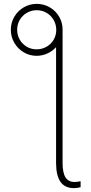

<svg xmlns="http://www.w3.org/2000/svg" viewBox="-20 -759 466 978"><path d="M167 -739.3Q203.1 -739.3 233.4 -721.7Q263.7 -704.1 281.2 -674.1Q298.8 -644 298.8 -608.4V-607.4V-604V70.3Q298.8 121.1 313.7 144.5Q328.6 168 360.4 168Q373 168 390.6 164.1V194.3Q376 199.2 356.4 199.2Q310.5 199.2 288.1 167.2Q265.6 135.3 265.6 70.3V-518.6Q247.1 -498.5 221.7 -486.8Q196.3 -475.1 167 -474.6Q131.3 -474.6 101.1 -492.4Q70.8 -510.3 53 -540.8Q35.2 -571.3 35.2 -607.4Q35.2 -643.6 53 -673.8Q70.8 -704.1 101.1 -721.7Q131.3 -739.3 167 -739.3ZM266.6 -607.4Q266.1 -635.3 252.9 -658Q239.7 -680.7 217 -693.8Q194.3 -707 167 -707Q140.1 -707 117.2 -693.8Q94.2 -680.7 80.8 -658Q67.4 -635.3 67.4 -607.4Q67.4 -579.6 80.8 -556.6Q94.2 -533.7 117.2 -520.5Q140.1 -507.3 167 -507.8Q194.3 -507.8 217.3 -521Q240.2 -534.2 253.4 -556.9Q266.6 -579.6 266.6 -607.4Z"/></svg>

Font: Pretendard Std Thin
Style: Regular
Weight: 100
Designer: Base glyphs from Inter by Rasmus Andersson; Hangeul glyphs from Noto Sans CJK(Source Han Sans) by Jang Soo-young and Kan
Foundry: Kil Hyung-jin
Version: Version 1.309